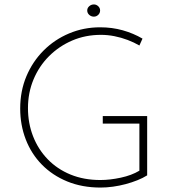

<svg xmlns="http://www.w3.org/2000/svg" viewBox="-20 -837 778 865"><path d="M643 -47Q624 -35 599 -25Q574 -15 546 -7.5Q518 0 489 4Q460 8 433 8Q350 8 283 -19.5Q216 -47 168.5 -95.5Q121 -144 96 -209Q71 -274 71 -348Q71 -427 99 -493.5Q127 -560 176.5 -609.5Q226 -659 291.5 -686.5Q357 -714 431 -714Q485 -714 533 -700.5Q581 -687 622 -663L608 -632Q584 -646 555 -657Q526 -668 495.5 -674Q465 -680 435 -680Q365 -680 305.5 -654.5Q246 -629 201 -584Q156 -539 131 -479Q106 -419 106 -350Q106 -282 129 -223Q152 -164 195 -119.5Q238 -75 298 -50.5Q358 -26 432 -26Q475 -26 524 -36.5Q573 -47 608 -68V-280H443V-314H643ZM373 -790Q373 -801 382 -809Q391 -817 403 -817Q414 -817 422.5 -809Q431 -801 431 -790Q431 -778 422.5 -770Q414 -762 403 -762Q391 -762 382 -770Q373 -778 373 -790Z"/></svg>

Font: Josefin Sans ExtraLight
Style: Regular
Weight: 250
Designer: Santiago Orozco
Foundry: Typemade
Version: Version 2.000